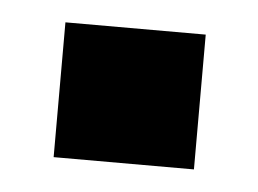

<svg xmlns="http://www.w3.org/2000/svg" viewBox="-28 -451 281 209"><g transform="rotate(5 113.0 -346.5)"><path d="M36.5 -420.3H189.8V-273H36.5Z"/></g></svg>

Font: TASA Orbiter VF Text
Style: Regular
Weight: 400
Designer: Weizhong Zhang
Foundry: 本地遙控
Version: Version 1.001;Glyphs 3.2 (3192)